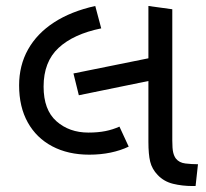

<svg xmlns="http://www.w3.org/2000/svg" viewBox="-20 -623 691 643"><path d="M279 -105Q208 -105 155 -133Q102 -161 73 -213Q44 -265 44 -337Q44 -404 74 -457.5Q104 -511 161 -548Q218 -585 299 -603L319 -528Q226 -509 176 -462.5Q126 -416 126 -333Q126 -255 169 -217Q212 -179 276 -179Q308 -179 333 -184Q358 -189 380 -199L411 -132Q384 -119 350.5 -112Q317 -105 279 -105ZM244 -304 226 -377 493 -431V-355ZM625 0Q590 0 559.5 -7.5Q529 -15 508 -37Q489 -57 483 -81.5Q477 -106 477 -148V-603L557 -592V-152Q557 -125 560 -112.5Q563 -100 569 -92Q580 -78 601 -75.5Q622 -73 643 -73L635 0Z"/></svg>

Font: lguzrati15
Style: Book
Weight: 400
Designer: Jelle Bosma - Monotype Design Team, Universal Thirst
Foundry: Monotype Imaging Inc.
Version: Version 2.106